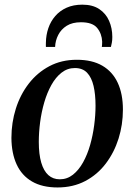

<svg xmlns="http://www.w3.org/2000/svg" viewBox="-20 -793 576 824"><path d="M309.5 -536.5Q375.5 -536.5 419.2 -511Q463 -485.5 485.2 -437.8Q507.5 -390 507.5 -322.5Q507.5 -258 488.8 -198.2Q470 -138.5 434 -91Q398 -43.5 345.8 -16Q293.5 11.5 227 11.5Q161.5 11.5 117.5 -14Q73.5 -39.5 51.5 -87.2Q29.5 -135 29 -201Q29 -266.5 48 -326.8Q67 -387 103.5 -434.2Q140 -481.5 192 -509Q244 -536.5 309.5 -536.5ZM301.5 -501Q269.5 -501 244.2 -481.2Q219 -461.5 200.5 -428.2Q182 -395 170 -353.8Q158 -312.5 152.2 -268.5Q146.5 -224.5 146.5 -184Q146.5 -131 157 -95.2Q167.5 -59.5 187.5 -41.5Q207.5 -23.5 236.5 -23.5Q268 -23.5 293 -43.2Q318 -63 336.5 -96.2Q355 -129.5 366.8 -170.8Q378.5 -212 384.2 -255.5Q390 -299 390 -339.5Q390 -388 381.5 -424.2Q373 -460.5 353.8 -480.8Q334.5 -501 301.5 -501ZM177 -591.5Q177 -596 176.8 -600Q176.5 -604 177 -610.5Q177.5 -643 187.5 -672.2Q197.5 -701.5 217.2 -724.2Q237 -747 266 -760Q295 -773 333.5 -773Q377.5 -773 406 -754Q434.5 -735 448.2 -703.5Q462 -672 462 -634.5Q462 -620 460 -609.8Q458 -599.5 456 -591.5H417Q417.5 -595.5 418 -600.2Q418.5 -605 418.5 -614Q417 -648.5 397 -673Q377 -697.5 327.5 -697.5Q290.5 -697.5 266.5 -682.5Q242.5 -667.5 230 -643.2Q217.5 -619 216.5 -591.5Z"/></svg>

Font: Merriweather 96pt Medium
Style: Italic
Weight: 500
Italic angle: -7.8°
Version: Version 2.101